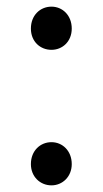

<svg xmlns="http://www.w3.org/2000/svg" viewBox="-20 -545 309 578"><path d="M135 -395C168 -395 196 -420 196 -459C196 -499 168 -525 135 -525C101 -525 73 -499 73 -459C73 -420 101 -395 135 -395ZM135 13C168 13 196 -13 196 -51C196 -91 168 -117 135 -117C101 -117 73 -91 73 -51C73 -13 101 13 135 13Z"/></svg>

Font: ChiuKong Gothic MN Normal
Style: Regular
Weight: 350
Designer: Ryoko NISHIZUKA 西塚涼子 (kana, bopomofo & ideographs); Paul D. Hunt (Latin, Greek & Cyrillic); Sandoll Communications 산돌커뮤니
Foundry: Adobe
Version: Version 1.300